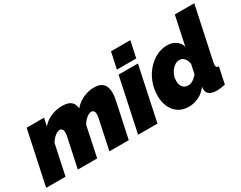

<svg xmlns="http://www.w3.org/2000/svg" viewBox="-103 -1177 2049 1633"><g transform="rotate(-30 922.0 -360.0)"><path d="M96 -526H267L250 -448Q285 -491 337.5 -513.5Q390 -536 447 -536Q492 -536 517 -523.5Q542 -511 553 -490Q564 -469 566 -445Q590 -474 621 -494Q652 -514 687.5 -525Q723 -536 760 -536Q808 -536 833.5 -519.5Q859 -503 868.5 -476.5Q878 -450 878 -420Q878 -411 876.5 -393Q875 -375 869 -346L795 0H605L668 -296Q671 -313 671 -325Q671 -348 661.5 -359Q652 -370 639 -370Q626 -370 608.5 -360Q591 -350 575 -333Q559 -316 547 -295L485 0H295L358 -296Q360 -304 360.5 -311.5Q361 -319 361 -325Q361 -348 351.5 -359Q342 -370 328 -370Q308 -370 281 -348Q254 -326 237 -295L174 0H-16Z M999 -526H1189L1077 0H887ZM1042 -730H1232L1198 -570H1008Z M1382 10Q1324 10 1282.5 -17Q1241 -44 1218.5 -92Q1196 -140 1196 -202Q1196 -270 1218.5 -330.5Q1241 -391 1281 -437Q1321 -483 1372 -509.5Q1423 -536 1480 -536Q1527 -536 1562 -512.5Q1597 -489 1609 -448L1669 -730H1860L1749 -210Q1748 -203 1747 -197Q1746 -191 1746 -186Q1746 -161 1773 -160L1739 0Q1713 5 1692.5 7.5Q1672 10 1658 10Q1615 10 1587.5 -6Q1560 -22 1560 -62Q1560 -65 1560.5 -68.5Q1561 -72 1561.5 -75.5Q1562 -79 1562 -82Q1526 -34 1478.5 -12Q1431 10 1382 10ZM1468 -150Q1480 -150 1491 -153.5Q1502 -157 1513 -163.5Q1524 -170 1535.5 -180.5Q1547 -191 1559 -204L1579 -298Q1576 -321 1566 -338.5Q1556 -356 1541 -366Q1526 -376 1508 -376Q1487 -376 1467 -364.5Q1447 -353 1431 -333Q1415 -313 1405.5 -287Q1396 -261 1396 -233Q1396 -208 1404.5 -189.5Q1413 -171 1429 -160.5Q1445 -150 1468 -150Z"/></g></svg>

Font: Raleway Thin Black
Style: Italic
Weight: 900
Italic angle: -12°
Version: Version 4.026